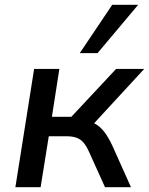

<svg xmlns="http://www.w3.org/2000/svg" viewBox="-20 -779 620 799"><path d="M44 0 122 -492H227L196 -293H277L463 -492H580L356 -249L331 -277Q357 -275 377.5 -263Q398 -251 414.5 -229.5Q431 -208 447 -174L525 0H417L351 -146Q340 -171 327.5 -185.5Q315 -200 298 -206Q281 -212 256 -212H183L149 0ZM312 -558 447 -759H555L386 -558Z"/></svg>

Font: Nunito Sans 10pt SemiBold
Style: Italic
Weight: 600
Italic angle: -9°
Designer: Vernon Adams
Foundry: Vernon Adams
Version: Version 3.101;gftools[0.9.27]